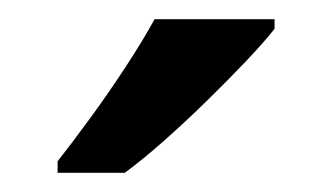

<svg xmlns="http://www.w3.org/2000/svg" viewBox="-20 -786 346 200"><path d="M266 -756Q255 -742 236 -722Q217 -702 195 -680.5Q173 -659 151 -639.5Q129 -620 110 -606H40V-618Q55 -637 74 -663Q93 -689 111 -716.5Q129 -744 141 -766H266Z"/></svg>

Font: Noto Sans Symbols Medium
Style: Regular
Weight: 500
Version: Version 2.002